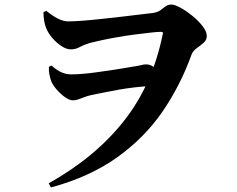

<svg xmlns="http://www.w3.org/2000/svg" viewBox="-20 -764 1040 844"><path d="M194 42Q399 -73 524.5 -232Q650 -391 695 -612Q698 -619 695.5 -621.5Q693 -624 686 -624Q672 -624 641 -620.5Q610 -617 571 -612Q532 -607 492.5 -600Q453 -593 421.5 -586Q390 -579 374 -575Q346 -566 329 -556.5Q312 -547 291 -547Q272 -547 250 -561.5Q228 -576 210 -597Q192 -618 183 -640Q177 -655 174 -673Q171 -691 171 -711L184 -716Q210 -695 234 -682.5Q258 -670 281 -670Q304 -670 343.5 -673Q383 -676 428.5 -681Q474 -686 518 -691Q562 -696 597.5 -700.5Q633 -705 652 -707Q673 -710 685 -719Q697 -728 707.5 -736Q718 -744 733 -744Q748 -744 773.5 -730Q799 -716 826 -694Q853 -672 871 -648.5Q889 -625 889 -606Q889 -588 874.5 -575.5Q860 -563 844 -551.5Q828 -540 822 -524Q773 -388 694 -273Q615 -158 494.5 -72Q374 14 204 60ZM300 -323Q285 -323 265.5 -337Q246 -351 229.5 -370Q213 -389 206 -405Q200 -421 197 -437.5Q194 -454 195 -470L206 -476Q230 -455 250.5 -446Q271 -437 293 -437Q316 -437 345 -439.5Q374 -442 406 -446.5Q438 -451 469 -455.5Q500 -460 526 -464.5Q552 -469 570 -472Q590 -475 601.5 -478Q613 -481 621 -481Q639 -481 650 -473Q661 -465 671 -459L651 -386Q616 -385 576.5 -380.5Q537 -376 500.5 -369.5Q464 -363 432.5 -356.5Q401 -350 381 -346Q363 -342 349.5 -336.5Q336 -331 324 -327Q312 -323 300 -323Z"/></svg>

Font: Noto Serif TC ExtraBold
Style: Regular
Weight: 800
Designer: Ryoko NISHIZUKA 西塚涼子 (kana & ideographs); Frank Grießhammer (Latin, Greek & Cyrillic); Wenlong ZHANG 张文龙 (bopomofo); San
Foundry: Adobe
Version: Version 2.002-H1;hotconv 1.1.0;makeotfexe 2.6.0